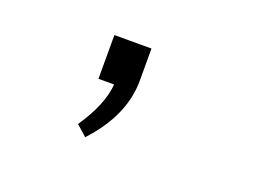

<svg xmlns="http://www.w3.org/2000/svg" viewBox="-54 -215 608 462"><g transform="rotate(20 250.0 15.5)"><path d="M173 0V-112H268V-30Q268 60 191 143L164 119Q209 53 213 0Z"/></g></svg>

Font: TypoPRO Lekton
Style: Regular
Weight: 400
Monospace: yes
Designer: Paolo Mazzetti, Luciano Perondi, Raffaele Flato, Elena Papassissa, Emilio Macchia, Michela Povoleri, Tobias Seemiller, R
Version: Version 34.000